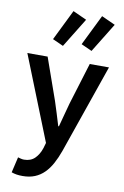

<svg xmlns="http://www.w3.org/2000/svg" viewBox="-104 -830 703 1091"><g transform="rotate(10 247.5 -284.5)"><path d="M106 202Q86 202 71 199.5Q56 197 42 192L63 102Q70 104 79.5 106.5Q89 109 98 109Q137 109 160.5 85.5Q184 62 196 25L205 -6L12 -491H129L214 -250Q225 -218 235.5 -182.5Q246 -147 257 -112H261Q270 -146 279.5 -181.5Q289 -217 298 -250L372 -491H483L305 22Q290 64 272 97Q254 130 230.5 153.5Q207 177 176.5 189.5Q146 202 106 202ZM204 -566 142 -594 229 -771 308 -735ZM369 -566 307 -594 394 -771 473 -735Z"/></g></svg>

Font: CV Source Sans Light
Style: Bold
Weight: 600
Designer: Paul D. Hunt
Foundry: Adobe Systems Incorporated
Version: Version 3.001